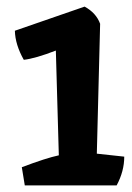

<svg xmlns="http://www.w3.org/2000/svg" viewBox="-20 -561 400 581"><path d="M283 -489Q283 -477 273 -96L356 -87Q356 -43 333 0H55L46 -55Q120 -83 158 -91Q149 -405 149 -408Q87 -384 52 -380Q26 -426 25 -468L236 -541Q271 -522 283 -489Z"/></svg>

Font: Inika
Style: Bold
Weight: 700
Version: Version 1.001